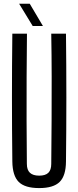

<svg xmlns="http://www.w3.org/2000/svg" viewBox="-20 -976 410 1004"><path d="M185 7.5Q110 7.5 77.8 -24.8Q45.5 -57 44.5 -131.5Q42.5 -298 42.5 -465.8Q42.5 -633.5 44.5 -800H121Q120 -689 119.2 -574.2Q118.5 -459.5 119 -345Q119.5 -230.5 120.5 -119Q120.5 -87.5 136.5 -72.5Q152.5 -57.5 185 -57.5Q217.5 -57.5 232.8 -72.5Q248 -87.5 248 -119Q249 -230.5 249.8 -345Q250.5 -459.5 250.2 -574.2Q250 -689 248 -800H325Q327 -633.5 327 -465.8Q327 -298 325 -131.5Q324.5 -57 292 -24.8Q259.5 7.5 185 7.5ZM151 -840 80 -956.5H135.5L204.5 -840Z"/></svg>

Font: Big Shoulders Display Thin Medium
Style: Regular
Weight: 500
Version: Version 2.002